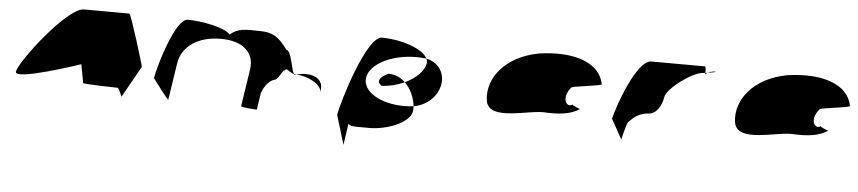

<svg xmlns="http://www.w3.org/2000/svg" viewBox="-43 -828 5705 1276"><g transform="rotate(5 2809.0 -190.0)"><path d="M59 -113C49 -49 488 -199 488 -199L511 -75C511 -69 725 -64 741 -64C753 -64 772 -2 773 -8L890 -216C891 -224 787 -562 777 -562C777 -562 587 -563 474 -563C361 -563 69 -178 59 -113Z M977 -149C977 -149 1083 -6 1084 -14L1122 -261C1140 -376 1247 -448 1397 -448C1551 -448 1625 -370 1608 -261L1570 -14C1569 -6 1665 0 1676 0L1693 -112C1711 -164 1745 -200 1776 -208C1803 -208 1845 -320 1836 -261C1843 -309 1859 -269 1901 -257C1882 -290 1870 -413 1837 -413C1781 -494 1734 -522 1654 -522C1554 -525 1503 -526 1452 -481C1417 -526 1259 -555 1166 -555C1086 -555 989 -230 977 -149ZM1901 -257C1903 -254 1905 -252 1907 -251L1916 -254ZM1916 -254H1925C1985 -254 2094 -205 2085 -149L2088 -170C2097 -228 2047 -264 1983 -264C1962 -264 1938 -261 1916 -254Z M2211 -12 2270 183 2291 40C2302 58 2335 56 2405 56C2535 63 2698 2 2711 -80C2713 -90 2712 -101 2712 -113C2692 -111 2673 -109 2650 -109C2487 -109 2367 -184 2381 -275C2395 -366 2535 -440 2701 -440C2725 -440 2746 -439 2769 -436C2737 -501 2590 -549 2463 -549C2360 -549 2223 -92 2211 -12ZM2488 -230C2541 -232 2595 -246 2640 -267C2610 -295 2572 -314 2528 -314C2459 -284 2456 -250 2488 -230ZM2640 -267C2684 -225 2707 -161 2712 -113C2802 -129 2871 -196 2883 -275C2895 -353 2850 -419 2769 -436C2774 -425 2776 -414 2774 -403C2766 -353 2712 -301 2640 -267Z M3193 -196C3212 -52 3485 -160 3593 -148C3678 -144 3758 -152 3815 -191C3807 -193 3761 -212 3764 -217C3723 -188 3683 -257 3747 -330C3769 -340 3953 -358 3945 -368C3919 -506 3752 -570 3511 -535C3288 -493 3174 -341 3193 -196ZM3764 -217C3764 -217 3764 -218 3764 -218C3764 -218 3764 -217 3764 -217ZM3816 -192 3815 -191C3817 -191 3817 -191 3816 -190Z M4033 -145 4106 -14C4105 -6 4133 -135 4144 -135C4155 -142 4189 -194 4269 -201C4321 -201 4357 -258 4366 -318C4375 -378 4543 -501 4611 -501C4611 -501 4616 -502 4624 -503C4625 -520 4624 -546 4618 -546C4618 -546 4402 -547 4260 -547C4162 -547 4050 -225 4033 -145ZM4624 -503C4624 -498 4623 -494 4623 -491C4623 -494 4630 -500 4640 -505C4634 -504 4629 -504 4624 -503ZM4640 -505C4671 -510 4711 -517 4684 -517C4668 -517 4652 -511 4640 -505Z M4849 -196C4868 -52 5141 -160 5249 -148C5334 -144 5414 -152 5471 -191C5463 -193 5417 -212 5420 -217C5379 -188 5339 -257 5403 -330C5425 -340 5609 -358 5601 -368C5575 -506 5408 -570 5167 -535C4944 -493 4830 -341 4849 -196ZM5420 -217C5420 -217 5420 -218 5420 -218C5420 -218 5420 -217 5420 -217ZM5472 -192 5471 -191C5473 -191 5473 -191 5472 -190Z"/></g></svg>

Font: Ampere
Style: SCUltExtIta
Weight: 400
Version: Version 1